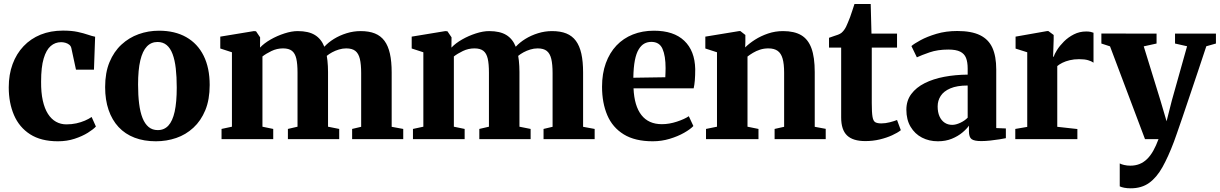

<svg xmlns="http://www.w3.org/2000/svg" viewBox="-20 -716 6277 988"><path d="M278 11Q191 11 135 -25Q79 -61 52 -123.8Q25 -186.5 25 -266.5Q25 -332.5 44.8 -386Q64.5 -439.5 101.2 -478.2Q138 -517 189.2 -537.8Q240.5 -558.5 304 -558.5Q348.5 -558.5 379.5 -551.8Q410.5 -545 432.2 -537.5Q454 -530 469.5 -527L463.5 -357.5H371L347 -469Q344.5 -479.5 336.2 -486Q328 -492.5 316.8 -495.8Q305.5 -499 294.5 -499Q264 -499 241 -479.2Q218 -459.5 204.8 -415.2Q191.5 -371 191.5 -296Q191 -240 200.2 -198.5Q209.5 -157 226.8 -130Q244 -103 268.2 -89.5Q292.5 -76 321.5 -76Q348.5 -76 372.5 -81.2Q396.5 -86.5 416.8 -95.2Q437 -104 451.5 -114L473.5 -65Q460.5 -50.5 432 -32.8Q403.5 -15 364 -2Q324.5 11 278 11Z M521 -268Q521 -342 543.5 -396.2Q566 -450.5 605 -486.5Q644 -522.5 693.5 -540.2Q743 -558 798 -558Q880 -558 938.5 -524.8Q997 -491.5 1028 -429Q1059 -366.5 1059 -278.5Q1059 -203.5 1036.5 -149Q1014 -94.5 975.2 -58.8Q936.5 -23 886.8 -6Q837 11 782 11Q721 11 672.5 -7.5Q624 -26 590.2 -62.2Q556.5 -98.5 538.8 -150.2Q521 -202 521 -268ZM792 -46.5Q825 -46.5 846.5 -69.8Q868 -93 878.8 -141.5Q889.5 -190 889.5 -265.5Q889.5 -320.5 884.5 -364Q879.5 -407.5 868 -438Q856.5 -468.5 837.5 -484.2Q818.5 -500 790.5 -500Q758 -500 735.8 -476.8Q713.5 -453.5 702 -405.2Q690.5 -357 690.5 -280.5Q690.5 -225.5 696 -182Q701.5 -138.5 713.5 -108.5Q725.5 -78.5 744.8 -62.5Q764 -46.5 792 -46.5Z M1120 0V-52.5L1173.5 -64V-447L1113.5 -466.5V-527.5L1286.5 -556L1297.5 -555L1318.5 -524L1318 -471Q1339 -493.5 1372.8 -512.8Q1406.5 -532 1443.8 -544Q1481 -556 1512 -556Q1567.5 -556 1600.2 -536Q1633 -516 1649 -475.5Q1669 -497.5 1698.5 -515.8Q1728 -534 1763.5 -545Q1799 -556 1835.5 -556Q1879 -556 1909.2 -543.8Q1939.5 -531.5 1958.5 -505.8Q1977.5 -480 1986.5 -439.8Q1995.5 -399.5 1995.5 -343V-63.5L2055 -52.5V0H1792V-52.5L1838.5 -63.5V-339.5Q1838.5 -385 1831.8 -413Q1825 -441 1808.5 -454Q1792 -467 1761.5 -467Q1742.5 -467 1723.8 -461.2Q1705 -455.5 1689 -446.8Q1673 -438 1661.5 -428.5Q1663.5 -417 1665 -403.8Q1666.5 -390.5 1667.2 -375.8Q1668 -361 1668 -346V-64L1725.5 -52.5V0H1461.5V-52.5L1511 -64V-342Q1511 -387 1504.8 -414.2Q1498.5 -441.5 1482.5 -454.2Q1466.5 -467 1436.5 -467Q1405 -467 1377 -453.5Q1349 -440 1330.5 -425.5V-64L1386 -52.5V0Z M2105 0V-52.5L2158.5 -64V-447L2098.5 -466.5V-527.5L2271.5 -556L2282.5 -555L2303.5 -524L2303 -471Q2324 -493.5 2357.8 -512.8Q2391.5 -532 2428.8 -544Q2466 -556 2497 -556Q2552.5 -556 2585.2 -536Q2618 -516 2634 -475.5Q2654 -497.5 2683.5 -515.8Q2713 -534 2748.5 -545Q2784 -556 2820.5 -556Q2864 -556 2894.2 -543.8Q2924.5 -531.5 2943.5 -505.8Q2962.5 -480 2971.5 -439.8Q2980.5 -399.5 2980.5 -343V-63.5L3040 -52.5V0H2777V-52.5L2823.5 -63.5V-339.5Q2823.5 -385 2816.8 -413Q2810 -441 2793.5 -454Q2777 -467 2746.5 -467Q2727.5 -467 2708.8 -461.2Q2690 -455.5 2674 -446.8Q2658 -438 2646.5 -428.5Q2648.5 -417 2650 -403.8Q2651.5 -390.5 2652.2 -375.8Q2653 -361 2653 -346V-64L2710.5 -52.5V0H2446.5V-52.5L2496 -64V-342Q2496 -387 2489.8 -414.2Q2483.5 -441.5 2467.5 -454.2Q2451.5 -467 2421.5 -467Q2390 -467 2362 -453.5Q2334 -440 2315.5 -425.5V-64L2371 -52.5V0Z M3339 11Q3247.5 11 3189.8 -24.5Q3132 -60 3105 -123.2Q3078 -186.5 3078 -269.5Q3078 -337.5 3097.5 -391Q3117 -444.5 3152.2 -481.8Q3187.5 -519 3236.5 -538.5Q3285.5 -558 3345 -558Q3447 -558 3501.2 -506.2Q3555.5 -454.5 3557.5 -360.5Q3557.5 -327 3555.5 -302.8Q3553.5 -278.5 3549.5 -261.5H3240Q3242 -216 3252.2 -181.5Q3262.5 -147 3280.8 -123.8Q3299 -100.5 3325.2 -88.8Q3351.5 -77 3386 -77Q3423.5 -77 3463 -90Q3502.5 -103 3524.5 -118L3548 -67.5Q3532.5 -51 3500.5 -32.8Q3468.5 -14.5 3426.5 -1.8Q3384.5 11 3339 11ZM3239 -316 3403.5 -318.5Q3404 -330.5 3404.5 -342Q3405 -353.5 3405 -365.5Q3405 -428.5 3389.2 -464.5Q3373.5 -500.5 3331.5 -500.5Q3312 -500.5 3295.8 -491.8Q3279.5 -483 3266.8 -462.2Q3254 -441.5 3247 -406Q3240 -370.5 3239 -316Z M3669.5 -64V-447L3609.5 -466.5V-527.5L3783 -556H3790L3815.5 -536V-498.5L3814.5 -472Q3835 -492.5 3865.2 -511.8Q3895.5 -531 3932.2 -543.5Q3969 -556 4009.5 -556Q4067 -556 4102.8 -535Q4138.5 -514 4155.5 -467.8Q4172.5 -421.5 4172.5 -345V-63.5L4229 -53V0H3966V-52.5L4015 -63.5V-342Q4015 -387 4007.2 -414.2Q3999.5 -441.5 3981.8 -454.2Q3964 -467 3934 -467Q3911 -467 3891 -460.5Q3871 -454 3854.8 -444.2Q3838.5 -434.5 3826.5 -425V-64L3883 -52.5V0H3613V-52.5Z M4432.5 10Q4369 10 4338.8 -19Q4308.5 -48 4308.5 -111.5V-471H4246V-521.5Q4257.5 -526 4269.8 -529.8Q4282 -533.5 4292.5 -537.5Q4303 -541.5 4310 -547Q4317.5 -553.5 4323.2 -561.2Q4329 -569 4333.8 -578.5Q4338.5 -588 4343 -599.5Q4348.5 -611.5 4354.5 -628Q4360.5 -644.5 4366.2 -662.5Q4372 -680.5 4377 -695.5H4460.5L4464.5 -543H4596V-471H4466V-185.5Q4466 -137.5 4469.8 -115.2Q4473.5 -93 4484.2 -87Q4495 -81 4515 -81Q4536.5 -81 4558.8 -86.8Q4581 -92.5 4596 -98.5L4615.5 -46Q4598.5 -32.5 4570.5 -19.8Q4542.5 -7 4507.2 1.5Q4472 10 4432.5 10Z M4806 11Q4761 11 4724.2 -8Q4687.5 -27 4665.8 -63.5Q4644 -100 4644 -151.5Q4644 -198 4669.2 -232Q4694.5 -266 4738.2 -288Q4782 -310 4839 -320.8Q4896 -331.5 4959.5 -332V-363Q4959.5 -396.5 4951 -418Q4942.5 -439.5 4921 -450.2Q4899.5 -461 4860 -461Q4805 -461 4763.2 -446.5Q4721.5 -432 4698 -421L4670 -479Q4683.5 -491 4717 -509.2Q4750.5 -527.5 4799 -542Q4847.5 -556.5 4906 -556.5Q4979 -556.5 5023 -535Q5067 -513.5 5086.8 -469.8Q5106.5 -426 5106.5 -358.5V-57L5156 -55V-5Q5144.5 -2.5 5123 1Q5101.5 4.5 5076.2 7.2Q5051 10 5029.5 10Q4993.5 10 4979.8 0Q4966 -10 4966 -40.5V-69.5Q4954.5 -52.5 4932 -33.8Q4909.5 -15 4877.8 -2Q4846 11 4806 11ZM4880 -73.5Q4898.5 -73.5 4921.2 -84Q4944 -94.5 4959.5 -110.5V-276Q4904.5 -276 4870.2 -261.2Q4836 -246.5 4820.5 -222.2Q4805 -198 4805 -168.5Q4805 -138.5 4814.5 -117.2Q4824 -96 4840.8 -84.8Q4857.5 -73.5 4880 -73.5Z M5204.5 0V-52.5L5266 -63V-447L5206 -466V-527.5L5367.5 -556H5375L5402 -536V-512.5L5399 -424H5402Q5406 -437.5 5419.5 -459Q5433 -480.5 5455 -502.5Q5477 -524.5 5506 -539.2Q5535 -554 5569.5 -554Q5583 -554 5592 -552Q5601 -550 5607 -547.5V-393.5Q5597 -401 5579.2 -406.2Q5561.5 -411.5 5533 -411.5Q5506.5 -411.5 5484.8 -406.2Q5463 -401 5447 -393Q5431 -385 5420.5 -376V-63.5L5524 -52V0Z M5798.5 253Q5780 253 5765.5 250.2Q5751 247.5 5742 243V125Q5749.5 129.5 5764.8 133Q5780 136.5 5796.5 136.5Q5822.5 136.5 5843.8 128Q5865 119.5 5882.5 102.5Q5900 85.5 5914.5 59.8Q5929 34 5941.5 0H5872L5692 -477.5L5647.5 -492V-543.5L5931.5 -543V-492L5865.5 -477.5L5951 -200.5L5983 -92L6010 -198.5L6088.5 -478L6026.5 -492V-543H6237V-492L6187.5 -478Q6167.5 -416.5 6145.2 -350.8Q6123 -285 6102.2 -223Q6081.5 -161 6064 -110Q6046.5 -59 6035 -26.2Q6023.5 6.5 6021 13Q5992 90 5962 143.8Q5932 197.5 5893.2 225.2Q5854.5 253 5798.5 253Z"/></svg>

Font: Merriweather 48pt ExtraBold
Style: Regular
Weight: 800
Version: Version 2.100